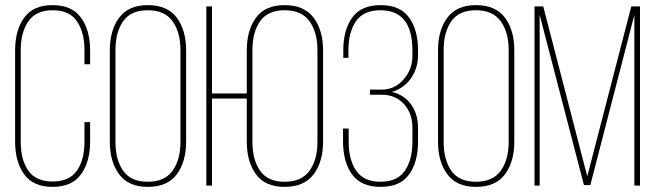

<svg xmlns="http://www.w3.org/2000/svg" viewBox="-20 -725 2560 750"><path d="M185 -705Q261 -705 296.5 -656Q332 -607 332 -528V-474H310V-529Q310 -599 280.5 -642Q251 -685 186 -685Q121 -685 91 -642Q61 -599 61 -529V-171Q61 -101 90.5 -58.5Q120 -16 186 -16Q251 -16 280.5 -58.5Q310 -101 310 -171V-248H332V-172Q332 -93 296.5 -44Q261 5 185 5Q110 5 74.5 -44Q39 -93 39 -172V-528Q39 -607 74.5 -656Q110 -705 185 -705Z M409 -172V-528Q409 -607 445.5 -656Q482 -705 557 -705Q634 -705 670.5 -656Q707 -607 707 -528V-172Q707 -93 670.5 -44Q634 5 557 5Q482 5 445.5 -44Q409 -93 409 -172ZM431 -529V-171Q431 -101 461 -58Q491 -15 557 -15Q623 -15 654 -58Q685 -101 685 -171V-529Q685 -599 654 -642Q623 -685 557 -685Q491 -685 461 -642Q431 -599 431 -529Z M1242 -528V-172Q1242 -93 1205 -44Q1168 5 1092 5Q1016 5 980 -44Q944 -93 944 -172V-340H808V0H786V-700H808V-360H944V-528Q944 -607 980 -656Q1016 -705 1092 -705Q1168 -705 1205 -656Q1242 -607 1242 -528ZM966 -529V-171Q966 -101 996 -58Q1026 -15 1092 -15Q1158 -15 1189 -58Q1220 -101 1220 -171V-529Q1220 -599 1189 -642Q1158 -685 1092 -685Q1026 -685 996 -642Q966 -599 966 -529Z M1613 -528V-510Q1613 -459 1585.5 -419.5Q1558 -380 1511 -366Q1560 -354 1586.5 -316Q1613 -278 1613 -226V-172Q1613 -92 1578 -43.5Q1543 5 1467 5Q1391 5 1355.5 -43.5Q1320 -92 1320 -172V-223H1342V-171Q1342 -101 1371.5 -58Q1401 -15 1466 -15Q1532 -15 1561.5 -58Q1591 -101 1591 -172V-226Q1591 -282 1558 -318.5Q1525 -355 1470 -355H1425V-375H1471Q1522 -375 1556.5 -414.5Q1591 -454 1591 -507V-528Q1591 -685 1466 -685Q1400 -685 1370.5 -642Q1341 -599 1341 -529V-499H1321V-529Q1321 -608 1356 -656.5Q1391 -705 1467 -705Q1543 -705 1578 -656.5Q1613 -608 1613 -528Z M1691 -172V-528Q1691 -607 1727.5 -656Q1764 -705 1839 -705Q1916 -705 1952.5 -656Q1989 -607 1989 -528V-172Q1989 -93 1952.5 -44Q1916 5 1839 5Q1764 5 1727.5 -44Q1691 -93 1691 -172ZM1713 -529V-171Q1713 -101 1743 -58Q1773 -15 1839 -15Q1905 -15 1936 -58Q1967 -101 1967 -171V-529Q1967 -599 1936 -642Q1905 -685 1839 -685Q1773 -685 1743 -642Q1713 -599 1713 -529Z M2458 -667 2286 -2H2261L2088 -667V0H2068V-700H2102L2274 -36L2446 -700H2480V0H2458Z"/></svg>

Font: Bebas Neue Light
Style: Regular
Weight: 300
Designer: Ryoichi Tsunekawa
Foundry: Ryoichi Tsunekawa
Version: Version 001.003; ttfautohint (v1.5.65-e2d9)